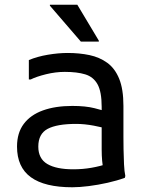

<svg xmlns="http://www.w3.org/2000/svg" viewBox="-20 -780 630 812"><path d="M286 12Q169 12 110.5 -30.5Q52 -73 52 -160Q52 -218 80.5 -256Q109 -294 161.5 -313Q214 -332 286 -332Q342 -332 379.5 -322.5Q417 -313 444 -304V-232Q417 -241 377 -248.5Q337 -256 302 -256Q221 -256 181.5 -235Q142 -214 142 -160Q142 -109 180 -86.5Q218 -64 290 -64Q330 -64 367 -70.5Q404 -77 436 -88L418 -61Q416 -69 414.5 -79Q413 -89 412 -100Q411 -111 410.5 -123Q410 -135 410 -148V-328Q410 -392 392.5 -423.5Q375 -455 340.5 -465.5Q306 -476 254 -476Q215 -476 174.5 -466Q134 -456 110 -444H102V-526Q138 -541 182.5 -548.5Q227 -556 266 -556Q316 -556 358.5 -547Q401 -538 433.5 -514.5Q466 -491 484 -447Q502 -403 502 -332V-200Q502 -180 502.5 -148Q503 -116 504.5 -85Q506 -54 510 -36L508 -28Q475 -16 435 -7Q395 2 355.5 7Q316 12 286 12ZM322 -604 191 -756V-760H307L398 -608V-604Z"/></svg>

Font: Kufam
Style: Regular
Weight: 400
Designer: Wael Morcos, Artur Schmal
Foundry: Original Type
Version: Version 1.301; ttfautohint (v1.8.3)